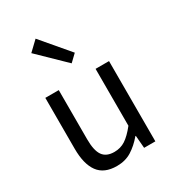

<svg xmlns="http://www.w3.org/2000/svg" viewBox="-208 -992 1023 1125"><g transform="rotate(-30 303.5 -429.5)"><path d="M85 -543H176V-210Q176 -134 200 -100Q224 -66 278 -66Q320 -66 353 -87.5Q386 -109 425 -158V-543H516V0H440L433 -85H430Q392 -40 349.5 -13.5Q307 13 250 13Q164 13 124.5 -41Q85 -95 85 -199ZM209 -872 367 -686 320 -641 145 -811Z"/></g></svg>

Font: Kinto Sans
Style: Regular
Weight: 400
Designer: Authors: Ryoko NISHIZUKA  (kana & ideographs); Paul D. Hunt (Latin, Greek & Cyrillic); Wenlong ZHANG  (bopomofo); Sandol
Foundry: Adobe Systems Incorporated, ookami Inc.
Version: Version 0.001